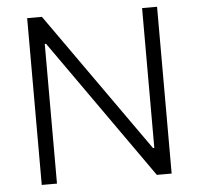

<svg xmlns="http://www.w3.org/2000/svg" viewBox="-52 -780 864 834"><g transform="rotate(-5 380.0 -363.5)"><path d="M663 -727.3V0H598.4L168.7 -609H163V0H96.6V-727.3H160.9L592 -117.5H597.7V-727.3Z"/></g></svg>

Font: Inter UI Light
Style: Regular
Weight: 300
Designer: Rasmus Andersson
Foundry: rsms
Version: 3.2;8d6f07862